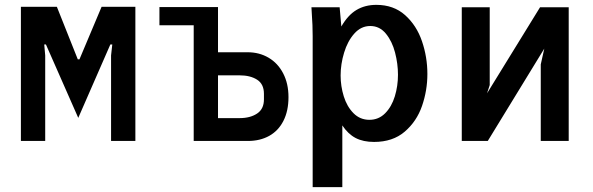

<svg xmlns="http://www.w3.org/2000/svg" viewBox="-20 -580 2440 790"><path d="M66 -552H214L300 -336H307L398 -552H537V0H437V-352L442 -397H434L302 -95L169 -397H162L166 -352V0H66Z M777 -476H636V-551H877V-365H999Q1047 -365 1085.2 -342.5Q1123.5 -320 1145.2 -278Q1167 -236 1167 -180.5Q1167 -123.5 1146.2 -82.8Q1125.5 -42 1087.8 -21Q1050 0 1000 0H777ZM1066 -171V-194Q1066 -234 1038 -252Q1010 -270 966 -270H877V-94H966Q1009.5 -94 1037.8 -112.8Q1066 -131.5 1066 -171Z M1263 -523 1261.5 -550H1377.5L1384.5 -471Q1411.5 -518 1446.8 -539Q1482 -560 1528.5 -560Q1599.5 -560 1646.8 -517.8Q1694 -475.5 1716.2 -410.5Q1738.5 -345.5 1738.5 -275.5Q1738.5 -208 1716.5 -144.2Q1694.5 -80.5 1645.2 -38.2Q1596 4 1519 4Q1474.5 4 1443.2 -12.2Q1412 -28.5 1388.5 -64V190H1266.5V-431Q1266.5 -477.5 1263 -523ZM1617.5 -272.5Q1617.5 -317.5 1605.5 -363.8Q1593.5 -410 1567.8 -441.5Q1542 -473 1503.5 -473Q1465.5 -473 1437.8 -441.8Q1410 -410.5 1395.8 -363.2Q1381.5 -316 1381.5 -269.5Q1381.5 -225.5 1394.5 -183.5Q1407.5 -141.5 1434.5 -114.2Q1461.5 -87 1500 -87Q1538 -87 1564.8 -114Q1591.5 -141 1604.5 -183.5Q1617.5 -226 1617.5 -272.5Z M1880 -550H1995V-230L1984 -196L2202 -550H2320V0H2205V-315L2219.5 -380L1987 0H1880Z"/></svg>

Font: JuliaMono
Style: Bold
Weight: 700
Monospace: yes
Designer: cormullion
Foundry: corm
Version: Version 0.055; ttfautohint (v1.8.4)